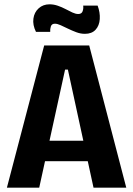

<svg xmlns="http://www.w3.org/2000/svg" viewBox="-20 -871 618 891"><path d="M12 0 185 -660H394L566 0H414L295 -548H282L162 0ZM128 -123V-218H463V-123ZM374 -714Q354 -714 334 -721.5Q314 -729 295.5 -738Q277 -747 261.5 -754Q246 -761 235 -761Q220 -761 216 -748.5Q212 -736 213 -723H147Q131 -755 135 -784.5Q139 -814 159.5 -832.5Q180 -851 210 -851Q229 -851 248 -844.5Q267 -838 284 -829Q301 -820 316 -813Q331 -806 343 -806Q359 -806 363.5 -819Q368 -832 366 -845H433Q445 -813 443 -782.5Q441 -752 423.5 -733Q406 -714 374 -714Z"/></svg>

Font: Bricolage Grotesque 36pt SemiCondensed
Style: Bold
Weight: 700
Width: 4
Designer: Mathieu Triay
Foundry: Atelier Triay
Version: Version 1.001;gftools[0.9.33.dev8+g029e19f]